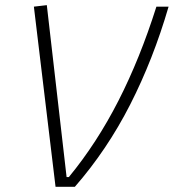

<svg xmlns="http://www.w3.org/2000/svg" viewBox="-20 -719 669 739"><path d="M193.8 0 110.4 -693.4 160.2 -699.2 236.3 -37.6H245.1Q352.5 -168 435.8 -331.1Q519 -494.1 582 -693.4H628.9Q569.8 -490.7 481 -316.4Q392.1 -142.1 268.1 0Z"/></svg>

Font: Cascadia Code ExtraLight
Style: Italic
Weight: 200
Italic angle: -10°
Monospace: yes
Designer: Aaron Bell
Foundry: Saja Typeworks
Version: Version 2404.023; ttfautohint (v1.8.4)